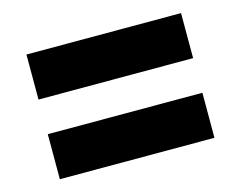

<svg xmlns="http://www.w3.org/2000/svg" viewBox="-65 -645 740 589"><g transform="rotate(-15 304.5 -350.0)"><path d="M550 -405V-548H59V-405ZM550 -152V-295H59V-152Z"/></g></svg>

Font: Montserrat-Alt1 ExtBd
Style: Regular
Weight: 800
Designer: Differentunic
Foundry: Differentunic
Version: Version 7.222